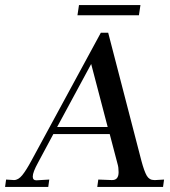

<svg xmlns="http://www.w3.org/2000/svg" viewBox="-71 -736 671 756"><path d="M-16 -27Q1 -27 16.5 -46Q32 -65 53 -104L326 -607H355L486 -102Q497 -61 507 -44Q517 -27 536 -27H541L575 -29L571 0H312L316 -29L369 -27Q396 -26 396 -58Q396 -77 392 -90L361 -208H139L79 -96Q58 -58 58 -41Q58 -26 72 -26L123 -29L119 0H-51L-47 -29ZM288 -484 154 -236H353ZM482 -716 476 -676H234L240 -716Z"/></svg>

Font: Unna
Style: Italic
Weight: 400
Italic angle: -8.05°
Designer: Jorge de Buen Unna
Foundry: Omnibus-Type
Version: Version 2.008